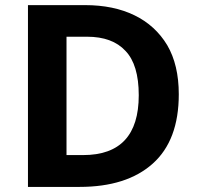

<svg xmlns="http://www.w3.org/2000/svg" viewBox="-20 -734 780 754"><path d="M682.1 -363.8Q682.1 -182.6 579.6 -91.3Q477.5 0 292 0H89.8V-713.9H314Q426.3 -713.9 508.3 -673.8Q590.3 -633.8 636.7 -556.6Q682.1 -479 682.1 -363.8ZM524.9 -359.9Q524.9 -480 472.7 -534.2Q421.4 -589.8 321.8 -589.8H241.2V-125H306.2Q524.9 -125 524.9 -359.9Z"/></svg>

Font: Droid Sans Thai
Style: Bold
Weight: 700
Designer: Steve Matteson
Foundry: Ascender Corporation
Version: Version 1.00